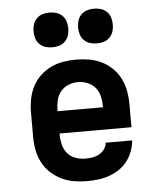

<svg xmlns="http://www.w3.org/2000/svg" viewBox="-54 -804 708 859"><g transform="rotate(-5 300.0 -375.0)"><path d="M303 8Q273 8 243.5 3Q214 -2 187.5 -15Q161 -28 139 -48.5Q117 -69 103.5 -95.5Q90 -122 84.5 -151Q79 -180 79 -210V-320Q79 -349 84.5 -378.5Q90 -408 103 -434Q116 -460 137.5 -481Q159 -502 185.5 -515Q212 -528 241.5 -533Q271 -538 300 -538Q329 -538 358.5 -533Q388 -528 414.5 -515Q441 -502 462.5 -481Q484 -460 497 -434Q510 -408 515.5 -378.5Q521 -349 521 -320V-215H198V-210Q198 -188 203.5 -165.5Q209 -143 223 -126Q237 -109 258.5 -101Q280 -93 303 -93Q319 -93 335 -95.5Q351 -98 365 -105.5Q379 -113 389 -126.5Q399 -140 400 -156H519Q517 -131 508 -107Q499 -83 483.5 -63Q468 -43 447 -29Q426 -15 402 -6.5Q378 2 353 5Q328 8 303 8ZM198 -315H402V-320Q402 -342 397 -364Q392 -386 378 -403Q364 -420 343 -428.5Q322 -437 300 -437Q278 -437 257 -428.5Q236 -420 222 -403Q208 -386 203 -364Q198 -342 198 -320ZM400 -602Q384 -602 369 -606.5Q354 -611 342.5 -622.5Q331 -634 326.5 -649Q322 -664 322 -680Q322 -696 326.5 -711Q331 -726 342.5 -737.5Q354 -749 369 -753.5Q384 -758 400 -758Q416 -758 431 -753.5Q446 -749 457.5 -737.5Q469 -726 473.5 -711Q478 -696 478 -680Q478 -664 473.5 -649Q469 -634 457.5 -622.5Q446 -611 431 -606.5Q416 -602 400 -602ZM200 -602Q184 -602 169 -606.5Q154 -611 142.5 -622.5Q131 -634 126.5 -649Q122 -664 122 -680Q122 -696 126.5 -711Q131 -726 142.5 -737.5Q154 -749 169 -753.5Q184 -758 200 -758Q216 -758 231 -753.5Q246 -749 257.5 -737.5Q269 -726 273.5 -711Q278 -696 278 -680Q278 -664 273.5 -649Q269 -634 257.5 -622.5Q246 -611 231 -606.5Q216 -602 200 -602Z"/></g></svg>

Font: Iosevka Slab Extended
Style: Bold
Weight: 700
Width: 7
Monospace: yes
Designer: Belleve Invis
Foundry: Belleve Invis
Version: Version 11.1.0; ttfautohint (v1.8.3)